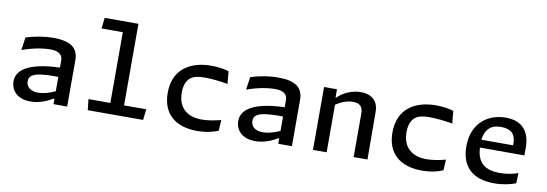

<svg xmlns="http://www.w3.org/2000/svg" viewBox="-58 -1159 4455 1565"><g transform="rotate(10 2170.0 -376.5)"><path d="M530 0V-383C530 -485.5 465.5 -532 324 -532C243 -532 162.5 -516 97.5 -495.5L82 -389C171 -421 251 -435 317 -435C374 -435 417 -416 417 -361V-302.5C279 -298 63.5 -270 63.5 -127.5C63.5 -48.5 121.5 11.5 226.5 11.5C275.5 11.5 343 -2.5 408 -44H417V0ZM177 -147C177 -176.5 190 -199 236 -212C286.5 -226 365 -226.5 417 -225.5V-106.5C368.5 -83.5 315.5 -70 275.5 -70C215 -70 177 -100.5 177 -147Z M700.5 0H1158.5L1168.5 -90H985V-765H705.5L695.5 -675.5H871.5V-90H690.5Z M1631 -532C1462.5 -532 1317.5 -453.5 1317.5 -253C1317.5 -84 1421.5 12 1606.5 12C1690 12 1747 -6.5 1780.5 -20.5L1786 -110C1737.5 -97 1680.5 -86 1627.5 -86C1513.5 -86 1430 -143.5 1430 -276.5C1430 -352.5 1459.5 -387 1481 -402.5C1504.5 -419 1536.5 -427.5 1594.5 -427.5C1647.5 -427.5 1720 -420.5 1785 -408.5L1775.5 -512.5C1733 -524 1684.5 -532 1631 -532Z M2390 0V-383C2390 -485.5 2325.5 -532 2184 -532C2103 -532 2022.5 -516 1957.5 -495.5L1942 -389C2031 -421 2111 -435 2177 -435C2234 -435 2277 -416 2277 -361V-302.5C2139 -298 1923.5 -270 1923.5 -127.5C1923.5 -48.5 1981.5 11.5 2086.5 11.5C2135.5 11.5 2203 -2.5 2268 -44H2277V0ZM2037 -147C2037 -176.5 2050 -199 2096 -212C2146.5 -226 2225 -226.5 2277 -225.5V-106.5C2228.5 -83.5 2175.5 -70 2135.5 -70C2075 -70 2037 -100.5 2037 -147Z M3015.5 0 3013.5 -395.5C3013 -480 2961.5 -531.5 2868.5 -531.5C2795 -531.5 2724 -500 2677 -452H2671.5V-520.5H2564.5V0H2677.5V-394C2721.5 -423 2769.5 -442.5 2818.5 -442.5C2869 -442.5 2901 -422 2901 -361V0Z M3491 -532C3322.5 -532 3177.5 -453.5 3177.5 -253C3177.5 -84 3281.5 12 3466.5 12C3550 12 3607 -6.5 3640.5 -20.5L3646 -110C3597.5 -97 3540.5 -86 3487.5 -86C3373.5 -86 3290 -143.5 3290 -276.5C3290 -352.5 3319.5 -387 3341 -402.5C3364.5 -419 3396.5 -427.5 3454.5 -427.5C3507.5 -427.5 3580 -420.5 3645 -408.5L3635.5 -512.5C3593 -524 3544.5 -532 3491 -532Z M3954.5 -426.5C3971.5 -439.5 3999.5 -450.5 4043 -450.5C4124.5 -450.5 4164.5 -413 4164.5 -334.5C4164.5 -329.5 4164.5 -324.5 4164 -320H3902C3909 -381.5 3935 -412 3954.5 -426.5ZM3790.5 -246C3790.5 -79.5 3885.5 12 4065 12C4141 12 4202.5 -4.5 4243 -19.5L4247 -104.5C4208 -91 4155.5 -79 4096 -79C3949 -79 3907.5 -153.5 3901 -255H4269.5V-318.5C4269.5 -441 4213.5 -532 4068 -532C3926.5 -532 3790.5 -445 3790.5 -246Z"/></g></svg>

Font: Monaspace Argon Medium
Style: Regular
Weight: 500
Designer: Riley Cran & the Lettermatic Team
Foundry: Lettermatic
Version: Version 1.000 (Monaspace Argon)